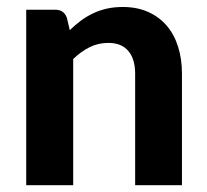

<svg xmlns="http://www.w3.org/2000/svg" viewBox="-20 -544 607 564"><path d="M185 -455.5Q200.5 -470.5 217.2 -483Q234 -495.5 252.8 -504.5Q271.5 -513.5 293.2 -518.5Q315 -523.5 340.5 -523.5Q382.5 -523.5 415 -509Q447.5 -494.5 469.8 -468.5Q492 -442.5 503.2 -406.5Q514.5 -370.5 514.5 -327.5V0H377V-327.5Q377 -370.5 357 -394.2Q337 -418 298 -418Q269 -418 243.5 -405.5Q218 -393 195 -370.5V0H57V-515.5H142Q168 -515.5 176.5 -491.5Z"/></svg>

Font: Lato
Style: Regular
Weight: 800
Designer: Lukasz Dziedzic with Adam Twardoch and Botio Nikoltchev
Foundry: tyPoland Lukasz Dziedzic
Version: Version 2.015; 2015-08-06; http://www.latofonts.com/; ttfaut